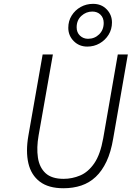

<svg xmlns="http://www.w3.org/2000/svg" viewBox="-20 -990 700 1022"><path d="M317.5 12Q238 12 191.8 -23.2Q145.5 -58.5 131 -121.2Q116.5 -184 131 -267.5L207 -700H261.5L185.5 -269Q174 -204 181.8 -151.5Q189.5 -99 222.2 -68.5Q255 -38 318.5 -38Q364 -38 406.8 -56Q449.5 -74 481.8 -120.8Q514 -167.5 529.5 -254.5L607 -700H660.5L582.5 -252.5Q570.5 -180.5 546.8 -130.2Q523 -80 489.5 -48.5Q456 -17 412.8 -2.5Q369.5 12 317.5 12ZM444.5 -742Q401.5 -742 372.5 -771.2Q343.5 -800.5 343.5 -842Q343.5 -878.5 361.5 -907.2Q379.5 -936 409.5 -952.8Q439.5 -969.5 475.5 -969.5Q520 -969.5 548 -940.2Q576 -911 576 -870.5Q576 -834 558 -805Q540 -776 510.2 -759Q480.5 -742 444.5 -742ZM448.5 -783.5Q483.5 -783.5 507.8 -807.2Q532 -831 532 -868Q532 -895 515 -911.8Q498 -928.5 471.5 -928.5Q438.5 -928.5 413.2 -905.5Q388 -882.5 388 -844.5Q388 -817 405.8 -800.2Q423.5 -783.5 448.5 -783.5Z"/></svg>

Font: Overpass ExtraLight
Style: Italic
Weight: 250
Italic angle: -10°
Designer: Delve Withrington, Dave Bailey, Thomas Jockin
Foundry: Delve Fonts LLC
Version: Version 4.000